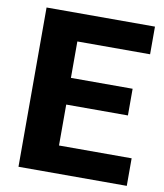

<svg xmlns="http://www.w3.org/2000/svg" viewBox="-81 -777 722 844"><g transform="rotate(10 280.5 -355.5)"><path d="M542 -123V0H58.6V-710.9H542.5V-587.4H217.8V-424.8H493.2V-305.7H217.8V-123Z"/></g></svg>

Font: Vazirmatn FD ExtraBold
Style: Regular
Weight: 800
Designer: Saber Rastikerdar
Foundry: Saber Rastikerdar
Version: Version 33.003